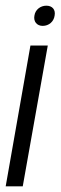

<svg xmlns="http://www.w3.org/2000/svg" viewBox="-29 -655 214 675"><path d="M92 -600C88 -579 101 -564 121 -564C143 -564 160 -579 163 -600C167 -621 155 -635 134 -635C113 -635 95 -621 92 -600ZM78 -495 -9 0H51L139 -495Z"/></svg>

Font: Moniqa Ita Display
Style: Italic
Weight: 400
Italic angle: -10°
Designer: Rajesh Rajput
Foundry: Rajesh Rajput
Version: Version 1.000